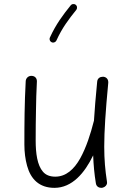

<svg xmlns="http://www.w3.org/2000/svg" viewBox="-20 -883 629 930"><path d="M504.4 -481.9V-484.9C504.4 -500.5 494.1 -509.8 481 -511.2H478C465.8 -511.2 452.1 -504.9 450.7 -487.3C443.4 -413.6 438.5 -351.6 435.1 -298.3C434.6 -297.4 434.6 -296.4 434.1 -294.9C418.9 -234.9 397.9 -168.9 368.7 -116.2C338.9 -63 299.8 -27.3 247.6 -27.3C221.7 -27.3 201.7 -35.2 188 -51.3C160.6 -83 152.8 -139.2 152.8 -203.6C152.8 -255.9 153.3 -304.2 154.3 -348.6C154.8 -393.1 156.2 -439.5 158.7 -488.3V-489.7C158.7 -503.4 149.9 -515.6 131.8 -515.6C115.7 -515.6 105 -502.9 104.5 -489.3C98.6 -380.4 98.1 -283.7 98.1 -182.6C98.1 -146 102.5 -111.3 111.3 -79.6C128.9 -15.6 169.9 26.9 243.7 26.9C329.1 26.9 390.1 -44.9 431.2 -130.4C433.1 -83 437 -40 444.3 4.4C446.8 22.5 461.4 26.9 471.2 26.9C473.6 26.9 475.6 26.4 478 25.9C490.2 22.5 498.5 12.7 498.5 2.4C498.5 0.5 498.5 -1.5 498 -3.9C489.7 -58.1 484.9 -108.9 484.9 -172.9C484.9 -248.5 491.2 -342.8 504.4 -481.9ZM346.7 -859.9C344.2 -862.3 340.8 -863.3 336.9 -863.3C335 -863.3 328.1 -864.3 322.3 -856.9C285.6 -811.5 251 -765.6 221.7 -701.2C220.7 -698.7 220.2 -696.8 220.2 -694.3C220.2 -689.9 222.2 -681.6 230.5 -678.2C232.9 -677.2 234.9 -676.8 237.3 -676.8C241.2 -676.8 249.5 -678.7 253.4 -687C280.8 -747.6 313 -790 349.6 -835.4C352.1 -838.4 353 -841.8 353 -845.7C353 -847.2 354 -854 346.7 -859.9Z"/></svg>

Font: Mikhak Light
Style: Regular
Weight: 300
Designer: Amin Abedi
Version: Version 3.2